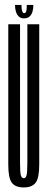

<svg xmlns="http://www.w3.org/2000/svg" viewBox="-20 -776 200 800"><path d="M79 5Q113.5 5 128.5 -14.8Q143.5 -34.5 143.5 -90.5V-675H94V-98.5Q94 -56.5 90.5 -45Q87 -33.5 79 -33.5Q70.5 -33.5 67 -45Q63.5 -56.5 63.5 -98.5V-675H14.5V-90.5Q14.5 -34.5 29.2 -14.8Q44 5 79 5ZM80 -699.5Q94.5 -699.5 103 -707Q111.5 -714.5 115.2 -727Q119 -739.5 119 -755.5H91.5Q91.5 -742.5 90.5 -735Q89.5 -727.5 87 -724.2Q84.5 -721 80 -721Q77 -721 74.8 -724.5Q72.5 -728 71 -735Q69.5 -742 69.5 -755.5H42.5Q42.5 -739.5 46.5 -727Q50.5 -714.5 58.5 -707Q66.5 -699.5 80 -699.5Z"/></svg>

Font: Anybody UltraCondensed Light
Style: Regular
Weight: 300
Width: 1
Version: Version 1.113;gftools[0.9.25]